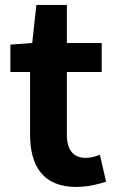

<svg xmlns="http://www.w3.org/2000/svg" viewBox="-20 -731 461 765"><path d="M283.9 13.8C333.1 13.8 372.3 2.4 402.6 -7L378.1 -114.2C363 -108.3 341.2 -101.9 322.8 -101.9C273.1 -101.9 246.4 -131.7 246.4 -195.8V-444.1H385.2V-559.8H246.4V-711.4H124.9L108.4 -559.8L21.3 -553.2V-444.1H99.8V-195.4C99.8 -70.6 150.8 13.8 283.9 13.8Z"/></svg>

Font: Source Han Sans JP VF
Style: Regular
Weight: 250
Designer: Ryoko NISHIZUKA 西塚涼子 (kana, bopomofo & ideographs); Paul D. Hunt (Latin, Greek & Cyrillic); Sandoll Communications 산돌커뮤니
Foundry: Adobe
Version: Version 2.004;hotconv 1.0.118;makeotfexe 2.5.65603